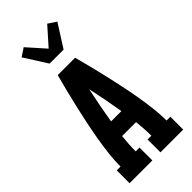

<svg xmlns="http://www.w3.org/2000/svg" viewBox="-304 -1048 1109 1109"><g transform="rotate(-45 250.0 -494.0)"><path d="M31 0V-105H62Q62 -158 68.5 -211.5Q75 -265 84 -317.5Q93 -370 104 -422.5Q115 -475 127 -527Q139 -579 152 -631Q165 -683 179 -735H321Q335 -683 348 -631Q361 -579 373 -527Q385 -475 396 -422.5Q407 -370 416 -317.5Q425 -265 431.5 -211.5Q438 -158 438 -105H469V0H283V-105H314Q314 -135 312 -164.5Q310 -194 307 -223H193Q190 -194 188 -164.5Q186 -135 186 -105H217V0ZM208 -328H292Q283 -383 272.5 -438.5Q262 -494 250 -549Q238 -494 227.5 -438.5Q217 -383 208 -328ZM193 -815 104 -955 154 -988 250 -880 346 -988 396 -955 307 -815Z"/></g></svg>

Font: Iosevka Curly Slab Extrabold
Style: Regular
Weight: 800
Monospace: yes
Designer: Belleve Invis
Foundry: Belleve Invis
Version: Version 22.1.2; ttfautohint (v1.8.4)